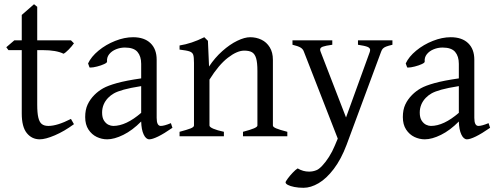

<svg xmlns="http://www.w3.org/2000/svg" viewBox="-20 -645 2347 909"><path d="M83 -107.9V-407.7H20L9.8 -421.4L47.9 -454.1H83V-574.2L141.1 -625L156.2 -612.8V-454.1H315.9L330.1 -439.9Q320.3 -425.8 305.2 -410.4Q290 -395 280.8 -390.6Q246.6 -407.7 181.6 -407.7H156.2V-149.9Q156.2 -110.4 161.4 -88.6Q166.5 -66.9 177.7 -57.9Q189 -48.8 209 -48.8Q251 -48.8 315.9 -82L330.1 -57.1Q284.2 -23.4 239.7 -4.4Q195.3 14.6 168 14.6Q130.9 14.6 106.9 -14.9Q83 -44.4 83 -107.9Z M648.4 -69.8Q606.9 -27.8 564 -6.6Q521 14.6 487.3 14.6Q461.9 14.6 438.2 3.4Q414.6 -7.8 398.9 -31.5Q383.3 -55.2 383.3 -90.8Q383.3 -125.5 395 -150.4Q406.7 -175.3 427.2 -195.8Q445.3 -213.9 468 -226.8Q490.7 -239.7 533.9 -251.7Q577.1 -263.7 648.4 -273.9V-342.8Q648.4 -378.4 630.9 -399.2Q613.3 -419.9 571.3 -419.9Q549.3 -419.9 529.1 -411.6Q508.8 -403.3 496.8 -388.2Q484.9 -373 486.8 -353.5Q487.3 -348.1 473.1 -341.6Q459 -335 439.7 -330.1Q420.4 -325.2 409.2 -325.2Q405.3 -325.2 403.8 -325.7L397 -344.7Q411.6 -376.5 446.5 -405.3Q481.4 -434.1 525.4 -451.4Q569.3 -468.8 609.9 -468.8Q663.1 -468.8 692.4 -440.7Q721.7 -412.6 721.7 -362.3V-86.9Q721.7 -48.8 741.2 -48.8Q757.3 -48.8 789.1 -62L796.4 -40Q756.3 -12.2 728.8 1.2Q701.2 14.6 687 14.6Q670.9 14.6 660.2 -8.3Q649.4 -31.2 648.4 -69.8ZM648.4 -237.3Q596.2 -229 565.7 -220.5Q535.2 -211.9 519.3 -202.9Q503.4 -193.8 491.7 -181.6Q463.4 -151.9 463.4 -111.8Q463.4 -87.9 472.4 -74Q481.4 -60.1 493.4 -54.4Q505.4 -48.8 516.1 -48.8Q576.7 -48.8 648.4 -110.8Z M1130.4 -21Q1166 -30.3 1182.4 -37.4Q1198.7 -44.4 1198.7 -50.8V-309.1Q1198.7 -348.6 1192.6 -369.1Q1186.5 -389.6 1173.3 -397.5Q1160.2 -405.3 1136.2 -405.3Q1102.5 -405.3 1059.1 -371.8Q1015.6 -338.4 971.7 -268.1V-50.8Q971.7 -43.5 990 -35.6Q1008.3 -27.8 1040 -21V0H830.1V-21Q866.7 -30.8 882.6 -37.1Q898.4 -43.5 898.4 -50.8V-347.2Q898.4 -375 894.8 -385.7Q891.1 -396.5 877.9 -401.4Q864.7 -406.2 830.1 -410.2V-429.7Q886.7 -438.5 947.3 -468.8L964.4 -451.7L969.7 -330.1Q997.1 -371.6 1032.7 -403.3Q1068.4 -435.1 1103.3 -451.9Q1138.2 -468.8 1164.1 -468.8Q1193.4 -468.8 1217.8 -457Q1242.2 -445.3 1257.1 -421.1Q1272 -397 1272 -361.8V-50.8Q1272 -43.9 1287.1 -37.4Q1302.2 -30.8 1340.3 -21V0H1130.4Z M1621.1 40Q1595.2 108.9 1560.3 154.8Q1525.4 200.7 1488.3 222.4Q1451.2 244.1 1417 244.1Q1393.1 244.1 1373.5 240.2Q1354 236.3 1343 230.5Q1332 224.6 1332 218.3Q1332 214.4 1342.3 200.4Q1352.5 186.5 1366 172.4Q1379.4 158.2 1389.2 152.3Q1414.6 167.5 1442.9 167.5Q1461.4 167.5 1477.1 161.1Q1488.8 157.2 1505.1 140.1Q1521.5 123 1537.6 97.7Q1553.7 72.3 1564.9 44.9L1579.1 11.2L1418.9 -399.9Q1414.6 -413.1 1402.3 -420.2Q1390.1 -427.2 1364.7 -433.1V-454.1H1553.2V-433.1Q1521 -428.7 1508.3 -424.1Q1495.6 -419.4 1495.6 -410.2Q1495.6 -406.2 1498 -399.9L1618.2 -88.9L1731 -399.9Q1732.4 -404.3 1732.4 -408.2Q1732.4 -418 1720 -423.1Q1707.5 -428.2 1674.8 -433.1V-454.1H1837.9V-433.1Q1817.4 -428.2 1807.6 -424.3Q1797.9 -420.4 1792.7 -415Q1787.6 -409.7 1784.2 -399.9Z M2152.3 -69.8Q2110.8 -27.8 2067.9 -6.6Q2024.9 14.6 1991.2 14.6Q1965.8 14.6 1942.1 3.4Q1918.5 -7.8 1902.8 -31.5Q1887.2 -55.2 1887.2 -90.8Q1887.2 -125.5 1898.9 -150.4Q1910.6 -175.3 1931.2 -195.8Q1949.2 -213.9 1971.9 -226.8Q1994.6 -239.7 2037.8 -251.7Q2081.1 -263.7 2152.3 -273.9V-342.8Q2152.3 -378.4 2134.8 -399.2Q2117.2 -419.9 2075.2 -419.9Q2053.2 -419.9 2033 -411.6Q2012.7 -403.3 2000.7 -388.2Q1988.8 -373 1990.7 -353.5Q1991.2 -348.1 1977.1 -341.6Q1962.9 -335 1943.6 -330.1Q1924.3 -325.2 1913.1 -325.2Q1909.2 -325.2 1907.7 -325.7L1900.9 -344.7Q1915.5 -376.5 1950.4 -405.3Q1985.4 -434.1 2029.3 -451.4Q2073.2 -468.8 2113.8 -468.8Q2167 -468.8 2196.3 -440.7Q2225.6 -412.6 2225.6 -362.3V-86.9Q2225.6 -48.8 2245.1 -48.8Q2261.2 -48.8 2293 -62L2300.3 -40Q2260.3 -12.2 2232.7 1.2Q2205.1 14.6 2190.9 14.6Q2174.8 14.6 2164.1 -8.3Q2153.3 -31.2 2152.3 -69.8ZM2152.3 -237.3Q2100.1 -229 2069.6 -220.5Q2039.1 -211.9 2023.2 -202.9Q2007.3 -193.8 1995.6 -181.6Q1967.3 -151.9 1967.3 -111.8Q1967.3 -87.9 1976.3 -74Q1985.4 -60.1 1997.3 -54.4Q2009.3 -48.8 2020 -48.8Q2080.6 -48.8 2152.3 -110.8Z"/></svg>

Font: David Libre
Style: Regular
Weight: 400
Version: Version 1.000